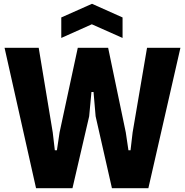

<svg xmlns="http://www.w3.org/2000/svg" viewBox="-20 -992 973 1012"><path d="M4 -740H184L258 -294L269 -200H280L294 -294L390 -740H550L643 -294L657 -200H668L679 -294L755 -740H931L762 0H570L484 -379L473 -507H462L450 -379L362 0H170ZM303 -900 465 -972 626 -900V-792L464 -864L303 -792Z"/></svg>

Font: Encode Sans Compressed
Style: ExtraBold
Weight: 800
Designer: Pablo Impallari, Andres Torresi
Foundry: Pablo Impallari, Andres Torresi
Version: Version 1.000; ttfautohint (v1.00) -l 8 -r 50 -G 200 -x 14 -